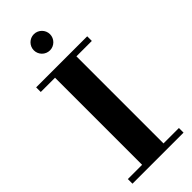

<svg xmlns="http://www.w3.org/2000/svg" viewBox="-304 -1012 1057 1057"><g transform="rotate(-45 224.5 -483.0)"><path d="M160.5 -903C160.5 -868.5 188.5 -840 223.5 -840C258 -840 286.5 -868.5 286.5 -903C286.5 -937.5 258 -966 223.5 -966C188.5 -966 160.5 -937.5 160.5 -903ZM25.5 -36V0H423V-36H303V-714H423V-750H25.5V-714H136.5V-36Z"/></g></svg>

Font: Bodoni* 06
Style: Bold
Weight: 700
Version: Version 2.2